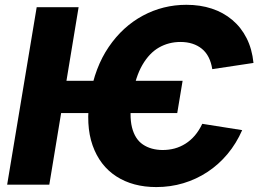

<svg xmlns="http://www.w3.org/2000/svg" viewBox="-20 -757 1064 787"><path d="M728.5 -425.8 706.5 -293.5H197.8L219.7 -425.8ZM1019 -499 850.1 -473.6Q845.7 -501.5 835 -522.5Q824.2 -543.5 807.4 -557.1Q790.5 -570.8 768.6 -577.9Q746.6 -585 719.7 -585Q671.9 -585 632.1 -562.5Q592.3 -540 563.7 -491Q535.2 -441.9 522 -362.3Q508.8 -283.2 521 -234.9Q533.2 -186.5 565.9 -164.6Q598.6 -142.6 646 -142.1Q672.4 -142.1 695.8 -148.4Q719.2 -154.8 740.2 -168Q761.2 -181.2 778.6 -201.4Q795.9 -221.7 809.1 -249.5L972.7 -223.6Q948.7 -168.9 912.6 -125.7Q876.5 -82.5 830.6 -52.2Q784.7 -22 731.7 -6.1Q678.7 9.8 620.6 9.8Q524.9 9.8 457 -33.9Q389.2 -77.6 359.6 -160.9Q330.1 -244.1 349.1 -362.3Q368.7 -481 425.8 -564.7Q482.9 -648.4 565.7 -692.9Q648.4 -737.3 744.1 -737.3Q800.8 -737.3 848.1 -721.7Q895.5 -706.1 931.9 -675.5Q968.3 -645 990.7 -600.8Q1013.2 -556.6 1019 -499ZM302.2 -727.5 182.1 0H9.3L130.4 -727.5Z"/></svg>

Font: Inter 17pt ExtraBold
Style: Italic
Weight: 800
Italic angle: -9.3988°
Version: Version 4.001;git-66647c0bb